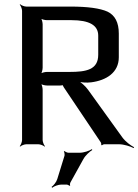

<svg xmlns="http://www.w3.org/2000/svg" viewBox="-20 -680 652 905"><path d="M540 -410V-522C540 -574 522 -608 487 -625C452 -641 393 -649 312 -649H104C95 -649 80 -655 75 -660L73 -658C78 -653 84 -638 84 -629V-20C84 -11 78 4 73 9L75 11C80 6 95 0 104 0H161C170 0 185 6 190 11L192 9C187 4 181 -11 181 -20V-257C181 -266 177 -283 172 -288L170 -286C175 -281 192 -277 201 -277H264C268 -277 278 -278 279 -280L276 -282C274 -280 279 -271 281 -268L455 -9C457 -6 458 1 457 3L460 5C462 3 468 0 472 0H541C564 0 595 10 610 18L612 14C596 6 571 -13 557 -32L395 -257C383 -274 360 -294 346 -301L344 -297C359 -291 390 -289 410 -292C481 -301 540 -338 540 -410ZM308 -341H201C192 -341 175 -337 170 -332L172 -330C177 -335 181 -352 181 -361V-565C181 -574 177 -591 172 -596L170 -594C175 -589 192 -585 201 -585H317C401 -585 443 -561 443 -512V-422C443 -351 386 -341 308 -341ZM355 40H303C297 40 287 35 284 32L281 34C284 38 285 49 284 54L250 164C246 178 232 195 223 201L226 205C234 198 255 190 269 190H294C298 190 306 194 307 196L311 194C309 192 310 183 312 180L373 70C382 53 403 34 415 27L413 23C401 31 375 40 355 40Z"/></svg>

Font: Gamestation Storm
Style: Regular
Weight: 400
Designer: Jonas Hecksher
Foundry: Jonas Hecksher, Playtypeª, e-types AS
Version: Version 1.003